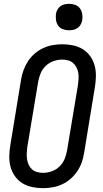

<svg xmlns="http://www.w3.org/2000/svg" viewBox="-20 -974 540 1002"><path d="M204 8Q175 8 147 2Q119 -4 96.5 -18Q74 -32 58 -54.5Q42 -77 35 -103.5Q28 -130 28.5 -159Q29 -188 34 -217L90 -559Q94 -584 103 -608.5Q112 -633 126.5 -655Q141 -677 161.5 -694.5Q182 -712 205.5 -723Q229 -734 254.5 -738.5Q280 -743 305 -743Q334 -743 362 -737Q390 -731 412.5 -717Q435 -703 451 -680.5Q467 -658 474 -631.5Q481 -605 480.5 -576Q480 -547 475 -518L419 -176Q415 -151 406.5 -126.5Q398 -102 383 -80Q368 -58 348 -40.5Q328 -23 304 -12Q280 -1 254.5 3.5Q229 8 204 8ZM205 -72Q227 -72 250 -80Q273 -88 290.5 -105Q308 -122 317 -144Q326 -166 330 -189L387 -531Q389 -547 390 -563Q391 -579 388.5 -594Q386 -609 379 -622.5Q372 -636 361 -645.5Q350 -655 335 -659Q320 -663 304 -663Q282 -663 259 -655Q236 -647 218.5 -630Q201 -613 192 -591Q183 -569 179 -546L122 -204Q120 -188 119.5 -172Q119 -156 121.5 -141Q124 -126 130.5 -112.5Q137 -99 148 -89.5Q159 -80 174 -76Q189 -72 205 -72ZM340 -816Q324 -816 308.5 -821.5Q293 -827 284 -839.5Q275 -852 272.5 -868.5Q270 -885 272 -902Q274 -913 280 -924Q286 -935 296 -942Q306 -949 317.5 -951.5Q329 -954 341 -954Q357 -954 372.5 -948.5Q388 -943 397 -930.5Q406 -918 409 -901.5Q412 -885 409 -868Q407 -857 401 -846Q395 -835 385 -828Q375 -821 363.5 -818.5Q352 -816 340 -816Z"/></svg>

Font: Iosevka Medium Oblique
Style: Regular
Weight: 500
Italic angle: -9°
Monospace: yes
Designer: Belleve Invis
Foundry: Belleve Invis
Version: Version 32.5.0; ttfautohint (v1.8.4)